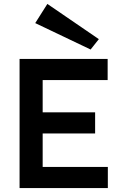

<svg xmlns="http://www.w3.org/2000/svg" viewBox="-20 -961 609 981"><path d="M80 0V-660H530V-552H198V-387H466V-279H198V-108H531V0ZM443 -708 160 -843 222 -941 485 -761Z"/></svg>

Font: Lil Grotesk Bold
Style: Regular
Weight: 700
Designer: Bastien Sozeau
Foundry: NBR — Bastien Sozeau
Version: Version 4.002; ttfautohint (v1.8.4.7-5d5b)